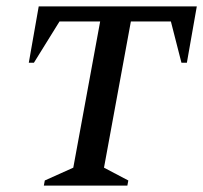

<svg xmlns="http://www.w3.org/2000/svg" viewBox="-20 -580 635 600"><path d="M117 0 120 -16 209 -56 293 -513H166L86 -384H70L101 -560H595L564 -384H547L514 -513H389L305 -56L381 -16L378 0Z"/></svg>

Font: Spectral SC Medium
Style: Italic
Weight: 500
Italic angle: -10°
Designer: Jean-Baptiste Levee
Foundry: Production Type
Version: Version 2.001